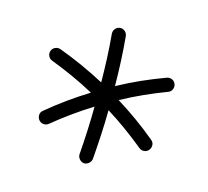

<svg xmlns="http://www.w3.org/2000/svg" viewBox="-76 -768 698 643"><g transform="rotate(15 273.0 -446.5)"><path d="M84.5 -312C92.8 -302.2 102.1 -303.2 104 -303.2C109.4 -303.2 113.8 -305.2 118.2 -308.6C161.1 -343.8 206.1 -376 251 -403.8C250.5 -346.7 248 -291.5 243.7 -237.3V-234.9C243.7 -224.6 252.9 -212.9 265.1 -211.4H266.6C278.3 -211.4 289.6 -221.2 291 -233.4C295.4 -291.5 298.8 -346.2 299.3 -404.3C345.7 -375.5 389.6 -343.3 432.1 -308.6C436.5 -305.2 440.9 -303.2 446.3 -303.2C448.2 -303.2 457.5 -302.2 465.8 -312C469.2 -316.4 471.2 -321.3 471.2 -326.7C471.2 -328.6 472.7 -337.4 462.4 -345.7C417.5 -383.3 370.6 -416.5 323.2 -445.8C372.6 -472.7 423.8 -495.6 476.6 -515.6C488.8 -520 491.7 -531.2 491.7 -537.1C491.7 -540 491.2 -543 490.2 -545.9C485.8 -558.1 474.6 -561.5 468.3 -561.5C465.8 -561.5 462.9 -561 460 -560.1C405.3 -540 351.6 -516.6 299.3 -487.8C298.8 -543.9 296.4 -599.6 291 -658.7C289.6 -671.9 278.8 -680.7 267.6 -680.7H265.1C252.9 -679.2 243.7 -668.5 243.7 -657.2V-654.8C249 -598.1 251 -542 251.5 -487.8C199.2 -515.6 145.5 -540 90.8 -560.1C87.9 -561 85 -561.5 82.5 -561.5C76.2 -561.5 64.5 -558.1 60.1 -545.9C59.1 -543 58.6 -540 58.6 -537.6C58.6 -531.2 62 -520 74.2 -515.6C126.5 -495.6 177.7 -472.7 227.1 -445.8C179.7 -416.5 132.8 -383.3 87.9 -345.7C77.6 -337.4 79.1 -328.6 79.1 -326.7C79.1 -321.3 81.1 -316.4 84.5 -312Z"/></g></svg>

Font: Mikhak Light
Style: Regular
Weight: 300
Designer: Amin Abedi
Version: Version 3.2